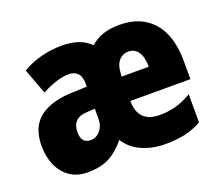

<svg xmlns="http://www.w3.org/2000/svg" viewBox="-100 -706 988 859"><g transform="rotate(-20 394.0 -276.5)"><path d="M540 -562Q642 -562 699 -497.5Q756 -433 756 -310V-225H470Q471 -121 573 -121Q612 -121 648.5 -130.5Q685 -140 726 -164V-30Q689 -9 648 0.5Q607 10 552 10Q494 10 444 -11Q394 -32 364 -78Q326 -32 285 -11Q244 10 184 10Q133 10 98.5 -14Q64 -38 46 -79Q28 -120 28 -170Q28 -260 81.5 -302.5Q135 -345 231 -349L309 -352V-365Q309 -400 293.5 -416Q278 -432 252 -432Q198 -432 122 -392L77 -513Q118 -538 167.5 -550.5Q217 -563 267 -563Q354 -563 401 -516Q428 -539 461 -550.5Q494 -562 540 -562ZM537 -436Q509 -436 490.5 -414.5Q472 -393 471 -341H600Q600 -388 583 -412Q566 -436 537 -436ZM276 -245Q236 -244 218 -226Q200 -208 200 -175Q200 -121 244 -121Q271 -121 290 -143Q309 -165 309 -200V-247Z"/></g></svg>

Font: Noto Sans Kannada Condensed Black
Style: Regular
Weight: 900
Width: 3
Designer: Jelle Bosma - Monotype Design Team
Foundry: Monotype Imaging Inc.
Version: Version 2.005; ttfautohint (v1.8.4.7-5d5b)